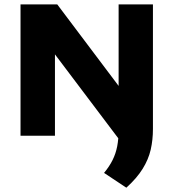

<svg xmlns="http://www.w3.org/2000/svg" viewBox="-20 -615 786 870"><path d="M73 0V-595H239.5L541 -194.5L521.5 19L205 -400.5H229V0ZM552.5 235.5 451.5 168.5Q475.5 139.5 490 110.5Q504.5 81.5 511 48.2Q517.5 15 517.5 -27.5V-595H673V-31Q673 19 662.8 63.5Q652.5 108 626.2 150.2Q600 192.5 552.5 235.5Z"/></svg>

Font: Encode Sans SC SemiExpanded
Style: Bold
Weight: 700
Width: 6
Designer: Multiple Designers
Foundry: Impallari Type
Version: Version 3.002